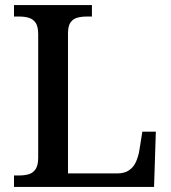

<svg xmlns="http://www.w3.org/2000/svg" viewBox="-20 -734 672 754"><path d="M35 0V-45H56Q77 -45 93.5 -50Q110 -55 120 -70Q130 -85 130 -115V-599Q130 -630 120 -644.5Q110 -659 93.5 -664Q77 -669 56 -669H35V-714H341V-669H320Q300 -669 283.5 -664.5Q267 -660 257 -646Q247 -632 247 -603V-53H441Q469 -53 487 -65.5Q505 -78 514 -98.5Q523 -119 527 -142L539 -217H592L585 0Z"/></svg>

Font: Noto Serif Kannada Medium
Style: Regular
Weight: 500
Version: Version 2.003